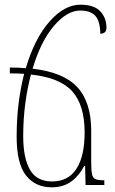

<svg xmlns="http://www.w3.org/2000/svg" viewBox="-20 -789 491 819"><path d="M200 10Q131 10 91 -40.5Q51 -91 51 -206Q51 -282 59.5 -349Q68 -416 83 -474Q55 -476 22 -476V-501Q58 -501 90 -498Q128 -626 191.5 -697.5Q255 -769 323 -769Q381 -769 407.5 -741Q434 -713 434 -671Q434 -656 426 -650.5Q418 -645 408 -645Q407 -699 386.5 -721.5Q366 -744 322 -744Q266 -744 210 -678.5Q154 -613 119 -496Q251 -481 310 -417Q369 -353 369 -231V-99Q369 -62 372.5 -45.5Q376 -29 388 -24.5Q400 -20 425 -20V0H345L343 -81H339Q319 -41 285 -15.5Q251 10 200 10ZM79 -208Q79 -116 107.5 -65.5Q136 -15 202 -15Q271 -15 306 -69Q341 -123 341 -224Q341 -340 288.5 -399Q236 -458 112 -471Q97 -415 88 -348.5Q79 -282 79 -208Z"/></svg>

Font: Noto Serif Armenian Condensed Thin
Style: Regular
Weight: 100
Width: 3
Designer: Monotype Design Team
Foundry: Monotype Imaging Inc.
Version: Version 2.008; ttfautohint (v1.8.4.7-5d5b)